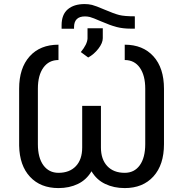

<svg xmlns="http://www.w3.org/2000/svg" viewBox="-20 -935 915 965"><path d="M606.9 -710.4Q698.2 -710.4 751.2 -651.9Q804.2 -593.3 804.2 -488.8V-210.4Q804.2 -106.9 751.2 -48.3Q698.2 10.3 606.9 10.3Q552.2 10.3 508.8 -10.5Q465.3 -31.2 439.9 -74.2Q414.6 -31.2 371.6 -10.5Q328.6 10.3 273.9 10.3Q183.6 10.3 130.9 -46.4Q78.1 -103 76.2 -203.1V-489.3Q76.2 -592.8 128.9 -651.6Q181.6 -710.4 273.9 -710.4V-633.3Q225.6 -633.3 198 -595Q170.4 -556.6 170.4 -489.7V-210.4Q170.4 -142.1 198.2 -104.2Q226.1 -66.4 273.9 -66.4Q329.6 -66.4 361.3 -99.9Q393.1 -133.3 393.1 -193.8V-402.8H487.3V-193.8Q487.3 -134.3 519 -100.3Q550.8 -66.4 606.9 -66.4Q655.3 -66.4 682.6 -104.5Q710 -142.6 710 -210.9V-489.3Q710 -555.7 682.9 -594.5Q655.8 -633.3 606.9 -633.3ZM657.7 -853V-791H636.7Q597.7 -791 565.9 -799.3Q534.2 -807.6 489.3 -827.1Q444.3 -846.7 431.6 -849.6Q418.9 -852.5 407.2 -852.5Q352.1 -852.5 352.1 -797.9V-790.5H289.6V-808.1Q289.6 -861.8 320.6 -888.2Q351.6 -914.6 405.3 -914.6Q424.8 -914.6 442.4 -910.4Q460 -906.2 506.6 -886.2Q553.2 -866.2 579.1 -859.6Q605 -853 657.7 -853ZM386.2 -673.3Q418.5 -712.4 419.9 -741.7V-793H496.6V-743.2Q496.6 -718.8 474.4 -690.2Q452.1 -661.6 423.3 -646Z"/></svg>

Font: Roboto-o
Style: o-Regular
Weight: 400
Designer: Google
Version: Version 2.134; 2016; ttfautohint (v1.6)